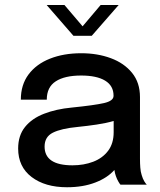

<svg xmlns="http://www.w3.org/2000/svg" viewBox="-20 -758 656 788"><path d="M255 10.5Q165 10.5 109.8 -31.5Q54.5 -73.5 54.5 -148.5Q54.5 -202 82.8 -237Q111 -272 160.8 -291.2Q210.5 -310.5 274 -316.5Q368 -326 407 -335Q446 -344 446 -364.5V-365.5Q446 -406 411.5 -427Q377 -448 313 -448Q245.5 -448 208.8 -424.2Q172 -400.5 172 -349H65.5Q65.5 -410 97.2 -452.5Q129 -495 185 -517.2Q241 -539.5 313.5 -539.5Q380 -539.5 434.8 -519.2Q489.5 -499 522 -459Q554.5 -419 554.5 -359.5V-106Q554.5 -87.5 555.8 -70.2Q557 -53 561.5 -39.5Q566 -24 572.2 -13.8Q578.5 -3.5 582.5 0H474.5Q471.5 -3 465.8 -12.8Q460 -22.5 455.5 -35.5Q451.5 -46.5 449.5 -60.5Q421 -28 370.8 -8.8Q320.5 10.5 255 10.5ZM277.5 -79.5Q324 -79.5 362.5 -94.2Q401 -109 423.8 -139.2Q446.5 -169.5 446.5 -215.5V-261.5Q415.5 -252.5 377 -246.8Q338.5 -241 298.5 -237Q231 -230.5 197 -213.5Q163 -196.5 163 -156.5Q163 -79.5 277.5 -79.5ZM171.5 -737.5H244.5L319 -650L393 -737.5H467L356.5 -611H281.5Z"/></svg>

Font: Epilogue Medium
Style: Regular
Weight: 500
Designer: Tyler Finck
Foundry: Etcetera Type Co
Version: Version 2.111; ttfautohint (v1.8.3)